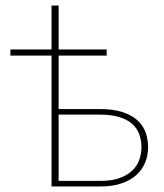

<svg xmlns="http://www.w3.org/2000/svg" viewBox="-20 -671 592 691"><path d="M342.5 -20Q380 -20 407.5 -29.2Q435 -38.5 453.2 -54.5Q471.5 -70.5 480.2 -92.8Q489 -115 489 -141Q489 -165.5 481.5 -187Q474 -208.5 456.8 -224.2Q439.5 -240 410.8 -249.2Q382 -258.5 339.5 -258.5H191V-20ZM339.5 -278.5Q390 -278.5 423.5 -266.8Q457 -255 476.8 -236Q496.5 -217 504.8 -192.2Q513 -167.5 513 -142Q513 -111.5 502.2 -85.5Q491.5 -59.5 470 -40.5Q448.5 -21.5 416.8 -10.8Q385 0 342.5 0H165.5V-471H17.5V-493H165.5V-651H191V-493H364V-471H191V-278.5Z"/></svg>

Font: Lato 2
Style: Regular
Weight: 200
Designer: Lukasz Dziedzic with Adam Twardoch and Botio Nikoltchev
Foundry: tyPoland Lukasz Dziedzic
Version: Version 2.015; 2015-08-06; http://www.latofonts.com/